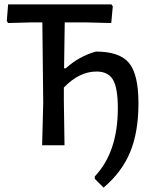

<svg xmlns="http://www.w3.org/2000/svg" viewBox="-20 -662 701 875"><path d="M172 0 177 -193 173 -560H125L17 -557L11 -566L17 -642H488L494 -633L487 -557L367 -560H275L272 -351H280Q341 -406 417 -427Q525 -427 568 -375Q611 -323 611 -191Q611 -60 573 31.5Q535 123 452 193L412 153V142Q517 31 517 -169Q517 -261 495 -298.5Q473 -336 420 -336Q341 -336 271 -263V-202L274 0Z"/></svg>

Font: Alegreya Sans Medium
Style: Regular
Weight: 500
Designer: Juan Pablo del Peral
Foundry: Huerta Tipografica
Version: Version 2.007